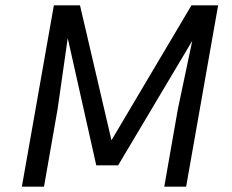

<svg xmlns="http://www.w3.org/2000/svg" viewBox="-20 -700 869 720"><path d="M280 -680 398 -174 698 -680H798L678 0H596L647 -291L701 -547L423 -80H341L234 -557L196 -291L145 0H62L182 -680Z"/></svg>

Font: Inria Sans
Style: Italic
Weight: 400
Italic angle: -10°
Designer: Black Foundry Team
Foundry: Black Foundry
Version: Version 1.2; ttfautohint (v1.8.3)